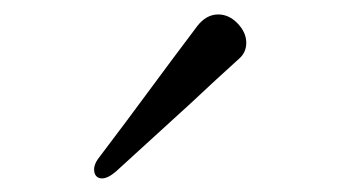

<svg xmlns="http://www.w3.org/2000/svg" viewBox="-20 -787 513 271"><path d="M124 -535.2Q118.7 -535.2 115.7 -538.6Q112.8 -542 112.8 -547.9Q112.8 -554.7 118.2 -562.5Q147 -600.1 224.6 -705.1L258.3 -750Q271 -766.6 288.1 -766.6Q303.2 -766.6 315.4 -753.9Q327.6 -741.2 327.6 -726.6Q327.6 -712.9 317.4 -704.1Q287.1 -676.8 248.5 -640.6Q162.1 -561.5 143.6 -544.9Q132.3 -535.2 124 -535.2Z"/></svg>

Font: Radley
Style: Regular
Weight: 400
Designer: Vernon Adams
Foundry: Vernon Adams
Version: Version 1.003; ttfautohint (v1.6)